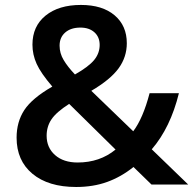

<svg xmlns="http://www.w3.org/2000/svg" viewBox="-20 -744 780 774"><path d="M220.2 -560.1Q220.2 -529.3 236.6 -502Q252.9 -474.6 282.2 -443.8Q337.4 -475.1 359.6 -502.2Q381.8 -529.3 381.8 -563Q381.8 -594.7 360.6 -613.8Q339.4 -632.8 304.2 -632.8Q265.6 -632.8 242.9 -613Q220.2 -593.3 220.2 -560.1ZM293 -88.9Q382.3 -88.9 445.8 -141.1L258.8 -325.2Q207 -292 187.5 -262.9Q168 -233.9 168 -196.8Q168 -148.9 201.9 -118.9Q235.8 -88.9 293 -88.9ZM46.9 -189Q46.9 -252.9 78.1 -300.5Q109.4 -348.1 190.9 -395Q144.5 -449.2 127.7 -486.6Q110.8 -523.9 110.8 -564Q110.8 -638.2 163.8 -681.2Q216.8 -724.1 306.2 -724.1Q392.6 -724.1 441.9 -682.4Q491.2 -640.6 491.2 -569.8Q491.2 -514.2 458.3 -468.8Q425.3 -423.3 348.1 -377.9L517.1 -214.8Q556.6 -267.1 583 -368.2H701.2Q667 -229.5 591.8 -142.1L738.8 0H590.8L518.1 -70.8Q468.3 -30.8 411.9 -10.5Q355.5 9.8 287.1 9.8Q174.8 9.8 110.8 -43.5Q46.9 -96.7 46.9 -189Z"/></svg>

Font: CAA NEO Sans SemiBold
Style: Regular
Weight: 600
Version: Version 1.10